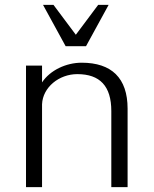

<svg xmlns="http://www.w3.org/2000/svg" viewBox="-20 -770 632 790"><path d="M153 -341C156 -411 223 -465 298 -465C391 -465 438 -416 438 -313V0H505V-323C505 -449 439 -512 316 -512C252 -512 186 -481 153 -431V-500H87V0H153ZM250 -580H334L427 -750H384L292 -627L200 -750H157Z"/></svg>

Font: Perun Light
Style: Regular
Weight: 300
Foundry: Copyright (c) Stefan Peev, Context Ltd, 2016
Version: Version 1.089